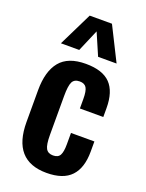

<svg xmlns="http://www.w3.org/2000/svg" viewBox="-155 -902 750 986"><g transform="rotate(20 220.0 -408.5)"><path d="M68.8 -642.1 159.2 -826.2H280.8L373 -642.1H272L220.2 -762.2L168.9 -642.1ZM226.1 8.8Q41 8.8 41 -202.1V-376Q41 -479 85.2 -533Q129.4 -586.9 226.1 -586.9Q317.9 -586.9 360.4 -543Q402.8 -499 402.8 -409.2V-360.8H274.9V-412.1Q274.9 -456.5 264.2 -473.9Q253.4 -491.2 227.1 -491.2Q197.8 -491.2 187.3 -470.2Q176.8 -449.2 176.8 -393.1V-181.2Q176.8 -127 188.2 -106.9Q199.7 -86.9 227.1 -86.9Q254.9 -86.9 264.9 -105.5Q274.9 -124 274.9 -165V-227.1H402.8V-171.9Q402.8 -82.5 359.9 -36.9Q316.9 8.8 226.1 8.8Z"/></g></svg>

Font: Oswald Medium
Style: Regular
Weight: 500
Designer: Vernon Adams
Foundry: Vernon Adams
Version: Version 4.103